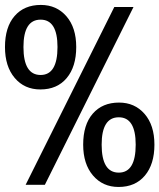

<svg xmlns="http://www.w3.org/2000/svg" viewBox="-20 -742 640 771"><path d="M142.1 -382.8Q78.1 -382.8 39.1 -429Q0 -475.1 0 -553.2Q0 -633.3 38.6 -677.7Q77.1 -722.2 144 -722.2Q207 -722.2 246.6 -676.8Q286.1 -631.3 286.1 -553.2Q286.1 -474.1 247.8 -428.5Q209.5 -382.8 142.1 -382.8ZM143.1 -440.9Q210.9 -440.9 210.9 -553.2Q210.9 -663.1 143.1 -663.1Q74.2 -663.1 74.2 -553.2Q74.2 -440.9 143.1 -440.9ZM516.1 -713.9 160.2 0H83L439 -713.9ZM456.1 8.8Q392.6 8.8 353.3 -37.4Q314 -83.5 314 -161.1Q314 -241.2 352.5 -285.6Q391.1 -330.1 458 -330.1Q521 -330.1 560.5 -284.7Q600.1 -239.3 600.1 -161.1Q600.1 -82.5 561.8 -36.9Q523.4 8.8 456.1 8.8ZM457 -48.8Q524.9 -48.8 524.9 -161.1Q524.9 -271 457 -271Q388.2 -271 388.2 -161.1Q388.2 -48.8 457 -48.8Z"/></svg>

Font: WenQuanYi Micro Hei Mono
Style: Regular
Weight: 400
Foundry: Ascender Corporation
Version: Version 0.2.0-beta